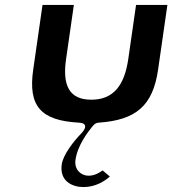

<svg xmlns="http://www.w3.org/2000/svg" viewBox="-20 -508 713 778"><path d="M230.2 158C220.4 226 272.9 250 318 250C367.3 250 403.4 226.3 425.2 207.3L395.7 182.5C383.6 191.6 363.2 204 338.6 204C309.2 204 280.1 180 285.8 140C294.6 79.4 337 25 358.7 -0.5C363.7 -6.4 371.3 -10.4 378.9 -10.9C531.7 -21.3 599.5 -79.8 620.6 -226L658.3 -488H531.3L499.8 -269C484.5 -163.4 440.8 -104 350 -104C259.2 -104 232.5 -163.4 247.8 -269L279.3 -488H152.3L114.6 -226C93.2 -78 144.8 -19.4 299.9 -11C348.7 -8.3 311.8 30.1 311.8 30.1C276.7 65.8 235.8 119.6 230.2 158Z"/></svg>

Font: Hussar Ekologiczny
Style: Regular
Weight: 400
Foundry: Cannot Into Space Fonts
Version: Version 0.97